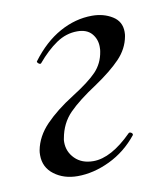

<svg xmlns="http://www.w3.org/2000/svg" viewBox="-57 -448 442 510"><g transform="rotate(-10 164.5 -192.5)"><path d="M24 -58Q24 -66 25 -71Q32 -108 61.5 -138.5Q91 -169 137 -198Q183 -227 203.5 -248.5Q224 -270 229 -301Q230 -305 230 -314Q230 -335 217 -350Q204 -365 178 -365Q148 -365 121.5 -347Q95 -329 69 -298L67 -297Q64 -297 61 -300Q58 -303 59 -305Q94 -352 136.5 -375.5Q179 -399 224 -399Q255 -399 278.5 -384.5Q302 -370 302 -342Q302 -334 301 -330Q295 -297 270 -271Q245 -245 202 -216Q153 -184 127 -157.5Q101 -131 94 -91Q93 -88 93 -81Q93 -55 111.5 -36.5Q130 -18 161 -18Q209 -18 266 -75Q267 -76 269 -76Q272 -76 274.5 -73.5Q277 -71 276 -68Q244 -28 200 -7Q156 14 113 14Q76 14 50 -5.5Q24 -25 24 -58Z"/></g></svg>

Font: Cormorant Infant Medium
Style: Italic
Weight: 500
Italic angle: -10°
Designer: Christian Thalmann (Catharsis Fonts)
Foundry: Catharsis Fonts
Version: Version 4.000